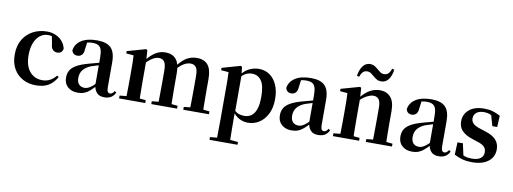

<svg xmlns="http://www.w3.org/2000/svg" viewBox="-76 -1264 5306 1985"><g transform="rotate(10 2577.0 -271.0)"><path d="M308.1 16.2Q233.1 16.2 172.2 -16Q111.3 -48.3 75.4 -109.8Q39.6 -171.4 39.6 -259.7Q39.6 -354.7 79.5 -419.9Q119.4 -485 185.1 -518.5Q250.9 -551.9 329 -551.9Q380.5 -551.9 422.8 -532.5Q465.2 -513.2 492.8 -479.5Q520.4 -445.8 528 -402.4Q514.4 -355.6 469.4 -355.6Q441.9 -355.6 422.1 -373.6Q402.4 -391.6 399.6 -436.8L381.8 -530.1L449.7 -486.3Q420.8 -503.2 396.1 -510.6Q371.4 -518 344.6 -518Q298.2 -518 261.2 -489.4Q224.1 -460.7 202.9 -407.1Q181.7 -353.5 181.7 -277.6Q181.7 -168.4 232 -108Q282.4 -47.5 365.2 -47.5Q409.5 -47.5 445.8 -66.7Q482.2 -85.9 509.9 -121.4L527.8 -108.4Q492.1 -45.4 440.3 -14.6Q388.5 16.2 308.1 16.2Z M746.6 16.2Q684.2 16.2 643.8 -19.4Q603.3 -54.9 603.3 -117.6Q603.3 -161.2 622 -193.6Q640.7 -226.1 685.1 -251.5Q729.6 -277 805.4 -297.9Q844.8 -309.4 894.4 -322Q944 -334.6 984 -344.4V-318.9Q944 -308.9 904 -297.6Q863.9 -286.4 837.1 -276.7Q783.3 -254.9 756.1 -220.6Q728.8 -186.4 728.8 -135.9Q728.8 -90.4 751.1 -67.9Q773.3 -45.3 810 -45.3Q826.3 -45.3 844.7 -52.6Q863.1 -59.9 887.4 -79.7Q911.8 -99.4 945.3 -135.5L960.8 -82.4H925.7Q896.6 -50.6 871.2 -28.7Q845.7 -6.8 816.4 4.7Q787 16.2 746.6 16.2ZM1026.1 15.2Q974.6 15.2 947.9 -14.2Q921.2 -43.6 914.9 -94V-96.5V-381.4Q914.9 -434.7 904.8 -464.5Q894.7 -494.3 871.6 -506.3Q848.5 -518.3 810 -518.3Q784.4 -518.3 757.3 -512.2Q730.2 -506.1 693.8 -491.2L756.1 -516.3L745.9 -439.2Q743.3 -395.9 724.6 -378Q705.8 -360.2 680.3 -360.2Q631.1 -360.2 619.2 -406.5Q628.9 -473.5 689.4 -512.7Q749.9 -551.9 855.1 -551.9Q955.4 -551.9 1000.7 -505.9Q1046.1 -459.8 1046.1 -356.2V-94.8Q1046.1 -60.3 1054.8 -47Q1063.6 -33.8 1079.7 -33.8Q1091.3 -33.8 1101.3 -40.9Q1111.3 -48.1 1124.7 -67.2L1141.9 -53.4Q1124 -17.5 1096.2 -1.1Q1068.4 15.2 1026.1 15.2Z M1181 0V-29.9L1286.6 -40.2H1349.7L1455.6 -29.9V0ZM1251.2 0Q1252.9 -25.5 1253.4 -67.4Q1253.9 -109.4 1254.4 -154.8Q1254.9 -200.3 1254.9 -234.8V-311.2Q1254.9 -360.7 1254.4 -394.1Q1253.9 -427.5 1251.2 -464.5L1173.1 -471.4V-495.2L1369.2 -550.4L1382.2 -541.7L1389.6 -431V-428V-234.8Q1389.6 -200.3 1390.1 -154.8Q1390.6 -109.4 1391.1 -67.4Q1391.6 -25.5 1392.6 0ZM1519.1 0V-29.9L1621.5 -40.2H1685.6L1789.8 -29.9V0ZM1587.9 0Q1589.6 -25.5 1590.1 -66.9Q1590.6 -108.4 1591.1 -153.8Q1591.6 -199.3 1591.6 -234.8V-362.5Q1591.6 -428.5 1572.7 -456Q1553.7 -483.5 1516.4 -483.5Q1479.1 -483.5 1438.6 -455.9Q1398.1 -428.3 1358.2 -379.4L1353 -425.7H1369.3Q1413.5 -486.3 1462.8 -519.1Q1512.1 -551.9 1572.1 -551.9Q1645.1 -551.9 1684 -505.8Q1722.9 -459.6 1722.9 -360.5V-234.8Q1722.9 -199.3 1723.4 -153.8Q1723.9 -108.4 1724.7 -66.9Q1725.6 -25.5 1726.6 0ZM1854.8 0V-29.9L1952.8 -40.2H2018.8L2124.3 -29.9V0ZM1921.1 0Q1922.4 -25.5 1922.9 -66.9Q1923.4 -108.4 1923.9 -153.8Q1924.4 -199.3 1924.4 -234.8V-362.5Q1924.4 -432 1904.9 -457.7Q1885.5 -483.5 1847.1 -483.5Q1810.1 -483.5 1771.4 -459Q1732.7 -434.5 1690 -382.8L1683.1 -433.9H1702.7Q1748.1 -496.4 1796.5 -524.2Q1845 -551.9 1900.9 -551.9Q1979.8 -551.9 2018.2 -505.2Q2056.6 -458.4 2056.6 -357V-234.8Q2056.6 -199.3 2057.1 -153.8Q2057.6 -108.4 2058.1 -66.9Q2058.6 -25.5 2059.6 0Z M2175.9 259.3V230.8L2285 220.1H2364.4L2470.1 230.8V259.3ZM2248.4 259.3Q2249.4 217.3 2249.9 174.2Q2250.4 131 2250.9 89.9Q2251.4 48.8 2251.4 13.8V-308.7Q2251.4 -358.5 2250.9 -393Q2250.4 -427.5 2248.4 -463.8L2169.2 -470.7V-495.2L2363.2 -550.4L2376.2 -540.9L2384.8 -460.8L2386.1 -455V-75.6L2384.4 -63V13Q2384.4 47.8 2384.9 89.3Q2385.4 130.8 2385.9 174Q2386.4 217.3 2387.4 259.3ZM2534.1 16.2Q2486 16.2 2442.7 -6.7Q2399.4 -29.6 2363.3 -82.3H2351.1L2369.6 -97.8Q2397.5 -67.8 2424.5 -57.3Q2451.6 -46.7 2486.1 -46.7Q2526.7 -46.7 2558.3 -67.9Q2589.8 -89.1 2607.9 -138.2Q2626 -187.4 2626 -270.1Q2626 -389.4 2589.9 -440.1Q2553.8 -490.8 2491.6 -490.8Q2460.3 -490.8 2430.4 -477.5Q2400.5 -464.2 2363 -421.1L2348.1 -437.5H2356.5Q2394.3 -497.6 2445.7 -524.8Q2497.1 -551.9 2554.6 -551.9Q2616.4 -551.9 2664.9 -519.1Q2713.5 -486.2 2742.2 -423.5Q2770.9 -360.9 2770.9 -271.4Q2770.9 -182.3 2739 -117.9Q2707.1 -53.5 2653.7 -18.6Q2600.3 16.2 2534.1 16.2Z M2991.6 16.2Q2929.2 16.2 2888.8 -19.4Q2848.3 -54.9 2848.3 -117.6Q2848.3 -161.2 2867 -193.6Q2885.7 -226.1 2930.1 -251.5Q2974.6 -277 3050.4 -297.9Q3089.8 -309.4 3139.4 -322Q3189 -334.6 3229 -344.4V-318.9Q3189 -308.9 3149 -297.6Q3108.9 -286.4 3082.1 -276.7Q3028.3 -254.9 3001.1 -220.6Q2973.8 -186.4 2973.8 -135.9Q2973.8 -90.4 2996.1 -67.9Q3018.3 -45.3 3055 -45.3Q3071.3 -45.3 3089.7 -52.6Q3108.1 -59.9 3132.4 -79.7Q3156.8 -99.4 3190.3 -135.5L3205.8 -82.4H3170.7Q3141.6 -50.6 3116.2 -28.7Q3090.7 -6.8 3061.4 4.7Q3032 16.2 2991.6 16.2ZM3271.1 15.2Q3219.6 15.2 3192.9 -14.2Q3166.2 -43.6 3159.9 -94V-96.5V-381.4Q3159.9 -434.7 3149.8 -464.5Q3139.7 -494.3 3116.6 -506.3Q3093.5 -518.3 3055 -518.3Q3029.4 -518.3 3002.3 -512.2Q2975.2 -506.1 2938.8 -491.2L3001.1 -516.3L2990.9 -439.2Q2988.3 -395.9 2969.6 -378Q2950.8 -360.2 2925.3 -360.2Q2876.1 -360.2 2864.2 -406.5Q2873.9 -473.5 2934.4 -512.7Q2994.9 -551.9 3100.1 -551.9Q3200.4 -551.9 3245.7 -505.9Q3291.1 -459.8 3291.1 -356.2V-94.8Q3291.1 -60.3 3299.8 -47Q3308.6 -33.8 3324.7 -33.8Q3336.3 -33.8 3346.3 -40.9Q3356.3 -48.1 3369.7 -67.2L3386.9 -53.4Q3369 -17.5 3341.2 -1.1Q3313.4 15.2 3271.1 15.2Z M3426 0V-29.9L3531.6 -40.2H3594.7L3700.6 -29.9V0ZM3496.2 0Q3497.9 -25.5 3498.4 -67.4Q3498.9 -109.4 3499.4 -154.8Q3499.9 -200.3 3499.9 -234.8V-310.2Q3499.9 -360 3499 -393.7Q3498.2 -427.5 3496.2 -463.8L3418.1 -470.7V-495.2L3614.2 -550.4L3627.2 -541.7L3634.6 -428V-425.6V-234.8Q3634.6 -200.3 3635.1 -154.8Q3635.6 -109.4 3636.1 -67.4Q3636.6 -25.5 3637.6 0ZM3771.3 0V-29.9L3875.2 -40.2H3937.8L4045.9 -29.9V0ZM3840 0Q3841 -25.5 3841.5 -66.9Q3842 -108.4 3842.5 -153.8Q3843 -199.3 3843 -234.8V-369.8Q3843 -433.2 3823.6 -458.7Q3804.2 -484.2 3766.2 -484.2Q3735.6 -484.2 3691.8 -460.5Q3648.1 -436.8 3602.5 -383.3L3597.6 -425.7H3612.9Q3669.1 -497.3 3719.7 -524.6Q3770.3 -551.9 3824.5 -551.9Q3893.6 -551.9 3935.5 -505.8Q3977.5 -459.6 3977.5 -360.5V-234.8Q3977.5 -199.3 3978 -153.8Q3978.5 -108.4 3979.3 -66.9Q3980.2 -25.5 3981.2 0ZM3562.1 -658.7Q3572.3 -724.3 3601.8 -762.6Q3631.2 -801 3676.8 -801Q3703.1 -801 3722.2 -789.8Q3741.4 -778.6 3756.8 -764.6Q3775.3 -748.5 3793.6 -735.7Q3811.8 -723 3836 -723Q3862 -723 3880.2 -741.3Q3898.4 -759.6 3908.4 -793.3L3931.6 -785.5Q3922.1 -718.5 3893 -681.1Q3863.9 -643.8 3818.1 -643.8Q3790.8 -643.8 3772 -654.5Q3753.1 -665.1 3737.6 -678.9Q3719.4 -695.2 3701.2 -708.1Q3682.9 -721 3658.4 -721Q3632.4 -721 3614.6 -702.9Q3596.8 -684.9 3585.8 -651Z M4256.6 16.2Q4194.2 16.2 4153.8 -19.4Q4113.3 -54.9 4113.3 -117.6Q4113.3 -161.2 4132 -193.6Q4150.7 -226.1 4195.1 -251.5Q4239.6 -277 4315.4 -297.9Q4354.8 -309.4 4404.4 -322Q4454 -334.6 4494 -344.4V-318.9Q4454 -308.9 4414 -297.6Q4373.9 -286.4 4347.1 -276.7Q4293.3 -254.9 4266.1 -220.6Q4238.8 -186.4 4238.8 -135.9Q4238.8 -90.4 4261.1 -67.9Q4283.3 -45.3 4320 -45.3Q4336.3 -45.3 4354.7 -52.6Q4373.1 -59.9 4397.4 -79.7Q4421.8 -99.4 4455.3 -135.5L4470.8 -82.4H4435.7Q4406.6 -50.6 4381.2 -28.7Q4355.7 -6.8 4326.4 4.7Q4297 16.2 4256.6 16.2ZM4536.1 15.2Q4484.6 15.2 4457.9 -14.2Q4431.2 -43.6 4424.9 -94V-96.5V-381.4Q4424.9 -434.7 4414.8 -464.5Q4404.7 -494.3 4381.6 -506.3Q4358.5 -518.3 4320 -518.3Q4294.4 -518.3 4267.3 -512.2Q4240.2 -506.1 4203.8 -491.2L4266.1 -516.3L4255.9 -439.2Q4253.3 -395.9 4234.6 -378Q4215.8 -360.2 4190.3 -360.2Q4141.1 -360.2 4129.2 -406.5Q4138.9 -473.5 4199.4 -512.7Q4259.9 -551.9 4365.1 -551.9Q4465.4 -551.9 4510.7 -505.9Q4556.1 -459.8 4556.1 -356.2V-94.8Q4556.1 -60.3 4564.8 -47Q4573.6 -33.8 4589.7 -33.8Q4601.3 -33.8 4611.3 -40.9Q4621.3 -48.1 4634.7 -67.2L4651.9 -53.4Q4634 -17.5 4606.2 -1.1Q4578.4 15.2 4536.1 15.2Z M4887.3 16.2Q4832.6 16.2 4787.7 4.5Q4742.8 -7.2 4699.9 -30.3L4705.2 -160.4H4762.1L4792.6 -20.6L4744.6 -26V-62Q4776.7 -41.1 4806.9 -30.7Q4837.2 -20.4 4877.8 -20.4Q4938.1 -20.4 4969.7 -43Q5001.2 -65.7 5001.2 -107.2Q5001.2 -140.9 4980.7 -164Q4960.1 -187.1 4899.5 -204.9L4843.7 -223.9Q4778.9 -244.5 4741.7 -282.6Q4704.5 -320.7 4704.5 -382Q4704.5 -455.6 4760.2 -503.8Q4815.9 -551.9 4919.2 -551.9Q4967.5 -551.9 5006.9 -540.7Q5046.2 -529.5 5088.1 -507.2L5082.1 -387.7H5031.1L4992.6 -521.5L5035 -507.8V-477Q5004.7 -497.5 4980.1 -506.7Q4955.5 -515.8 4921.8 -515.8Q4872 -515.8 4843.6 -493.1Q4815.2 -470.4 4815.2 -431.8Q4815.2 -401.6 4836.6 -379.1Q4857.9 -356.6 4914.8 -339.1L4970.9 -321.1Q5048.8 -296.3 5083.4 -256.6Q5118.1 -217 5118.1 -158.3Q5118.1 -105.4 5090.8 -66.1Q5063.4 -26.7 5012 -5.3Q4960.6 16.2 4887.3 16.2Z"/></g></svg>

Font: Noto Serif SC ExtraLight
Style: Regular
Weight: 200
Designer: Ryoko NISHIZUKA 西塚涼子 (kana & ideographs); Frank Grießhammer (Latin, Greek & Cyrillic); Wenlong ZHANG 张文龙 (bopomofo); San
Foundry: Adobe
Version: Version 2.002-H1;hotconv 1.1.0;makeotfexe 2.6.0